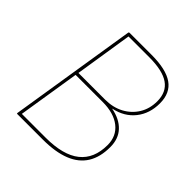

<svg xmlns="http://www.w3.org/2000/svg" viewBox="-177 -787 919 919"><g transform="rotate(45 282.5 -327.5)"><path d="M77 0Q73 0 74 -4L177 -651Q178 -655 182 -655H331Q429 -655 476.5 -622Q524 -589 524 -519Q524 -450 486 -402Q448 -354 381 -340V-339Q439 -328 471.5 -293.5Q504 -259 504 -203Q504 -135 476 -90Q448 -45 391.5 -22.5Q335 0 250 0ZM92 -16H253Q371 -16 429.5 -62.5Q488 -109 488 -201Q488 -261 444.5 -295.5Q401 -330 325 -330H142ZM145 -346H325Q379 -346 420 -368Q461 -390 484.5 -428.5Q508 -467 508 -517Q508 -579 465 -609Q422 -639 331 -639H191Z"/></g></svg>

Font: Sofia Sans Hairline
Style: Italic
Weight: 1
Italic angle: -9°
Designer: Botio Nikoltchev, Ani Petrova
Foundry: lettersoup
Version: Version 4.102